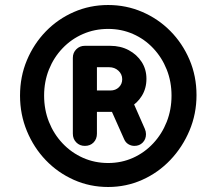

<svg xmlns="http://www.w3.org/2000/svg" viewBox="-20 -734 865 767"><path d="M319 -151.2Q298.5 -151.2 284.8 -165Q271 -178.8 271 -200.2V-502.8Q271 -523.5 284.8 -537.2Q298.5 -551 319 -551H367.2V-200.2Q367.2 -178.8 353.9 -165Q340.5 -151.2 319 -151.2ZM335.2 -287V-372.5H421Q441.8 -372.5 455 -385.5Q468.2 -398.5 468.2 -417.5Q468.2 -437.5 453.1 -451.5Q438 -465.5 415.8 -465.5H335.2V-551H420Q461.8 -551 494.4 -533.5Q527 -516 546 -486.5Q565 -457 565 -419.2Q565 -380.8 546.5 -350.9Q528 -321 496.8 -304Q465.5 -287 426 -287ZM517 -151.2Q504 -151.2 492.6 -158.1Q481.2 -165 475.5 -178.8L412.5 -320.2L505 -341.2L558.5 -219.5Q563.2 -208.5 563.2 -198.2Q563.2 -177.8 550.1 -164.5Q537 -151.2 517 -151.2ZM412 13Q339 13 275 -15.5Q211 -44 163 -94Q115 -144 87.5 -210.5Q60 -277 60 -352Q60 -428 87.5 -493.5Q115 -559 163 -608.5Q211 -658 275 -686Q339 -714 412 -714Q484 -714 548 -686.5Q612 -659 660.5 -610Q709 -561 737 -495.5Q765 -430 765 -354Q765 -279 737 -212.5Q709 -146 660.5 -95Q612 -44 548 -15.5Q484 13 412 13ZM412.2 -82.8Q465.2 -82.8 511.4 -103.5Q557.5 -124.2 592.1 -161.4Q626.8 -198.5 646 -247.2Q665.2 -296 665.2 -352Q665.2 -408 646 -456.2Q626.8 -504.5 592.1 -541.2Q557.5 -578 511.4 -598.2Q465.2 -618.5 412.2 -618.5Q358.2 -618.5 311.6 -598.2Q265 -578 229.9 -541.2Q194.8 -504.5 175.5 -456.2Q156.2 -408 156.2 -352Q156.2 -296 175.5 -247.2Q194.8 -198.5 229.9 -161.4Q265 -124.2 311.6 -103.5Q358.2 -82.8 412.2 -82.8Z"/></svg>

Font: National Park
Style: Regular
Weight: 400
Designer: Andrea Herstowski, Ben Hoepner
Version: Version 1.009